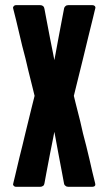

<svg xmlns="http://www.w3.org/2000/svg" viewBox="-20 -720 418 740"><path d="M346.7 -13.7Q346.7 -13.7 335.9 -57.6Q326.2 -101.6 312.5 -157.2Q306.6 -181.6 299.8 -206.1Q293.9 -230.5 289.1 -252.9Q278.3 -293.9 271.5 -322.3Q264.6 -350.6 264.6 -350.6Q264.6 -350.6 275.4 -394.5Q286.1 -437.5 299.8 -493.2Q310.5 -538.1 321.3 -582Q332 -626 338.9 -653.3Q342.8 -668.9 344.7 -677.7Q346.7 -685.5 346.7 -685.5Q346.7 -685.5 346.7 -685.5Q346.7 -685.5 346.7 -685.5Q347.7 -687.5 347.7 -689.5Q347.7 -690.4 347.7 -691.4Q347.7 -693.4 345.7 -696.3Q343.8 -698.2 341.8 -699.2Q338.9 -700.2 335.9 -700.2Q335.9 -700.2 289.1 -700.2Q243.2 -700.2 243.2 -700.2Q243.2 -700.2 243.2 -700.2Q243.2 -700.2 243.2 -700.2Q236.3 -700.2 232.4 -696.3Q227.5 -692.4 226.6 -685.5Q226.6 -685.5 219.7 -649.4Q212.9 -612.3 205.1 -572.3Q199.2 -539.1 194.3 -513.7Q189.5 -488.3 189.5 -488.3Q189.5 -488.3 184.6 -513.7Q179.7 -539.1 172.9 -572.3Q165 -612.3 158.2 -649.4Q151.4 -685.5 151.4 -685.5Q151.4 -685.5 151.4 -685.5Q151.4 -685.5 151.4 -685.5Q150.4 -692.4 146.5 -696.3Q141.6 -700.2 134.8 -700.2Q134.8 -700.2 88.9 -700.2Q42 -700.2 42 -700.2Q42 -700.2 42 -700.2Q42 -700.2 42 -700.2Q39.1 -700.2 37.1 -699.2Q34.2 -698.2 33.2 -696.3Q30.3 -693.4 30.3 -691.4Q30.3 -690.4 30.3 -689.5Q30.3 -687.5 31.2 -685.5Q31.2 -685.5 42 -642.6Q51.8 -599.6 65.4 -543.9Q71.3 -519.5 78.1 -495.1Q84 -470.7 88.9 -449.2Q99.6 -407.2 106.4 -378.9Q113.3 -350.6 113.3 -350.6Q113.3 -350.6 102.5 -307.6Q91.8 -263.7 78.1 -208Q72.3 -183.6 66.4 -159.2Q60.5 -134.8 54.7 -112.3Q44.9 -70.3 38.1 -42Q31.2 -13.7 31.2 -13.7Q31.2 -13.7 31.2 -13.7Q31.2 -13.7 31.2 -13.7Q30.3 -10.7 30.3 -8.8Q30.3 -5.9 33.2 -3.9Q34.2 -2 37.1 -1Q39.1 0 42 0Q42 0 88.9 0Q134.8 0 134.8 0Q134.8 0 134.8 0Q134.8 0 134.8 0Q141.6 0 146.5 -3.9Q150.4 -6.8 151.4 -13.7Q151.4 -13.7 158.2 -50.8Q165 -87.9 172.9 -127.9Q179.7 -161.1 184.6 -186.5Q189.5 -211.9 189.5 -211.9Q189.5 -211.9 194.3 -186.5Q199.2 -161.1 205.1 -127.9Q212.9 -87.9 219.7 -50.8Q226.6 -13.7 226.6 -13.7Q226.6 -13.7 226.6 -13.7Q226.6 -13.7 226.6 -13.7Q227.5 -6.8 232.4 -3.9Q236.3 0 243.2 0Q243.2 0 289.1 0Q335.9 0 335.9 0Q335.9 0 335.9 0Q335.9 0 335.9 0Q342.8 0 345.7 -3.9Q348.6 -6.8 346.7 -13.7Q346.7 -13.7 346.7 -13.7Q346.7 -13.7 346.7 -13.7Z"/></svg>

Font: Franchise Goodkids
Style: Regular
Weight: 500
Designer: ""
Version: ""